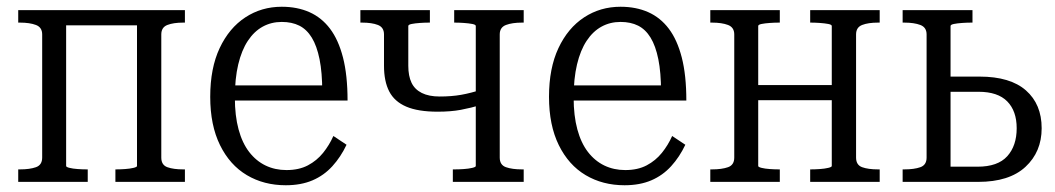

<svg xmlns="http://www.w3.org/2000/svg" viewBox="-20 -539 3127 569"><path d="M105 -72V-437Q105 -458 86.5 -465Q68 -472 39 -472H34V-509H176V-47Q176 -44 186 -41.5Q196 -39 210.5 -38Q225 -37 237 -37H240V0H34V-37H39Q68 -37 86.5 -43.5Q105 -50 105 -72ZM386 -47V-509H528V-472H523Q494 -472 476 -465Q458 -458 458 -437V-72Q458 -50 476 -43.5Q494 -37 523 -37H528V0H322V-37H324Q336 -37 350.5 -38Q365 -39 375.5 -41.5Q386 -44 386 -47ZM141 -464V-509H432V-464Z M676 -250Q676 -196 687 -155.5Q698 -115 718.5 -88.5Q739 -62 767 -48.5Q795 -35 829 -35Q866 -35 892.5 -49Q919 -63 937.5 -86Q956 -109 968 -136L1007 -110Q990 -74 965 -46.5Q940 -19 906 -4.5Q872 10 827 10Q762 10 711.5 -20Q661 -50 632 -109Q603 -168 603 -252Q603 -337 631 -396.5Q659 -456 707 -487.5Q755 -519 815 -519Q861 -519 897 -503Q933 -487 958 -454Q983 -421 996.5 -368.5Q1010 -316 1010 -241H659V-286H957L935 -267Q935 -324 927 -363.5Q919 -403 904 -427.5Q889 -452 867 -463Q845 -474 815 -474Q784 -474 758.5 -460Q733 -446 714.5 -418Q696 -390 686 -348Q676 -306 676 -250Z M1390 -47V-462Q1390 -466 1379.5 -468Q1369 -470 1354.5 -471Q1340 -472 1328 -472H1326V-509H1532V-472H1527Q1498 -472 1479.5 -465Q1461 -458 1461 -437V-72Q1461 -50 1479.5 -43.5Q1498 -37 1527 -37H1532V0H1322V-37H1328Q1340 -37 1354.5 -38Q1369 -39 1379.5 -41.5Q1390 -44 1390 -47ZM1118 -344V-437Q1118 -458 1100 -465Q1082 -472 1053 -472H1048V-509H1254V-472H1251Q1239 -472 1224.5 -471Q1210 -470 1200 -468Q1190 -466 1190 -462V-344Q1190 -314 1199.5 -294Q1209 -274 1230 -263.5Q1251 -253 1283 -253Q1318 -253 1346.5 -258Q1375 -263 1409 -274V-229Q1375 -219 1345.5 -213.5Q1316 -208 1277 -208Q1219 -208 1184 -223Q1149 -238 1133.5 -268Q1118 -298 1118 -344Z M1680 -250Q1680 -196 1691 -155.5Q1702 -115 1722.5 -88.5Q1743 -62 1771 -48.5Q1799 -35 1833 -35Q1870 -35 1896.5 -49Q1923 -63 1941.5 -86Q1960 -109 1972 -136L2011 -110Q1994 -74 1969 -46.5Q1944 -19 1910 -4.5Q1876 10 1831 10Q1766 10 1715.5 -20Q1665 -50 1636 -109Q1607 -168 1607 -252Q1607 -337 1635 -396.5Q1663 -456 1711 -487.5Q1759 -519 1819 -519Q1865 -519 1901 -503Q1937 -487 1962 -454Q1987 -421 2000.5 -368.5Q2014 -316 2014 -241H1663V-286H1961L1939 -267Q1939 -324 1931 -363.5Q1923 -403 1908 -427.5Q1893 -452 1871 -463Q1849 -474 1819 -474Q1788 -474 1762.5 -460Q1737 -446 1718.5 -418Q1700 -390 1690 -348Q1680 -306 1680 -250Z M2156 -72V-437Q2156 -458 2137.5 -465Q2119 -472 2090 -472H2085V-509H2291V-472H2288Q2276 -472 2261.5 -471Q2247 -470 2237 -468Q2227 -466 2227 -462V-47Q2227 -44 2237 -41.5Q2247 -39 2261.5 -38Q2276 -37 2288 -37H2291V0H2085V-37H2090Q2119 -37 2137.5 -43.5Q2156 -50 2156 -72ZM2445 -47V-462Q2445 -466 2434.5 -468Q2424 -470 2409.5 -471Q2395 -472 2383 -472H2381V-509H2587V-472H2582Q2553 -472 2535 -465Q2517 -458 2517 -437V-72Q2517 -50 2535 -43.5Q2553 -37 2582 -37H2587V0H2381V-37H2383Q2395 -37 2409.5 -38Q2424 -39 2434.5 -41.5Q2445 -44 2445 -47ZM2194 -242V-287H2484V-242Z M2797 -45H2877Q2937 -45 2965 -76Q2993 -107 2993 -159Q2993 -210 2965 -238.5Q2937 -267 2880 -267H2772V-312H2883Q2974 -312 3020.5 -271Q3067 -230 3067 -159Q3067 -89 3019 -44.5Q2971 0 2879 0H2655V-37H2660Q2689 -37 2707.5 -43.5Q2726 -50 2726 -72V-437Q2726 -458 2707.5 -465Q2689 -472 2660 -472H2655V-509H2862V-472H2858Q2846 -472 2831.5 -471Q2817 -470 2807 -468Q2797 -466 2797 -462Z"/></svg>

Font: Roboto Serif 28pt Condensed Light
Style: Regular
Weight: 300
Width: 3
Designer: Greg Gazdowicz
Foundry: Commercial Type
Version: Version 1.008